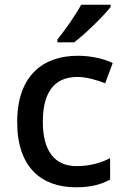

<svg xmlns="http://www.w3.org/2000/svg" viewBox="-20 -786 531 816"><path d="M450 -756V-766H325C301 -721 254 -655 224 -618V-606H295C343 -642 421 -719 450 -756ZM303 10C367 10 410 -2 448 -23V-114C409 -94 363 -80 305 -80C212 -80 162 -145 162 -268C162 -394 211 -459 309 -459C347 -459 392 -446 427 -432L459 -518C423 -536 367 -549 311 -549C163 -549 53 -465 53 -267C53 -75 156 10 303 10Z"/></svg>

Font: Noto Sans Lao UI Med
Style: Regular
Weight: 500
Designer: Monotype Design Team
Foundry: Monotype Imaging Inc.
Version: Version 2.000